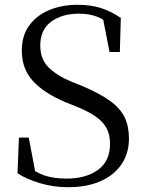

<svg xmlns="http://www.w3.org/2000/svg" viewBox="-20 -765 607 801"><path d="M264 16Q202 16 146 -1Q90 -18 53 -42L59 -191H100L131 -27L86 -48L80 -81Q129 -45 167 -32.5Q205 -20 258 -20Q339 -20 389 -56.5Q439 -93 439 -165Q439 -202 425.5 -228.5Q412 -255 381 -277.5Q350 -300 295 -322L252 -339Q163 -377 117 -427.5Q71 -478 71 -554Q71 -617 102.5 -659.5Q134 -702 186.5 -723.5Q239 -745 304 -745Q361 -745 404 -730.5Q447 -716 484 -690L480 -548H437L406 -706L453 -684L456 -652Q417 -683 384.5 -695.5Q352 -708 309 -708Q239 -708 193.5 -674.5Q148 -641 148 -576Q148 -519 181.5 -485Q215 -451 274 -426L319 -408Q395 -376 438.5 -344.5Q482 -313 500 -275.5Q518 -238 518 -187Q518 -125 486.5 -79Q455 -33 398 -8.5Q341 16 264 16Z"/></svg>

Font: Noto Serif JP ExtraLight
Style: Regular
Weight: 400
Version: Version 2.003-H1;hotconv 1.1.1;makeotfexe 2.6.0